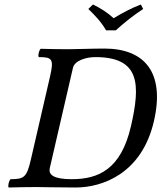

<svg xmlns="http://www.w3.org/2000/svg" viewBox="-20 -832 718 854"><path d="M201.6 -85 304.4 -530C312 -563 363.4 -578 404.4 -578C602.4 -578 605.7 -458 562.3 -270C518 -78 417.1 -35 299.1 -35C217.1 -35 194.7 -55 201.6 -85ZM281.5 -613C234.3 -613 206.8 -614 161 -615C153.6 -609 147.8 -584 152.4 -578C212.4 -578 220.6 -570 202.4 -491L117.2 -122C98.9 -43 87.1 -35 27.1 -35C19.7 -29 13.9 -4 18.5 2C64.8 1 93.4 0 141 0C175 0 230.5 2 316.5 2C434.5 2 610.6 -59 664.6 -293C715.4 -513 620.2 -616 444.2 -616C389.2 -616 317.5 -613 281.5 -613ZM451.9 -697H494.9C532.8 -731 572.2 -763 616.8 -792L606.5 -812C564.8 -796 528.4 -777 485.4 -751C458.2 -776 428.5 -795 393.5 -812L372.8 -792C402.4 -764 430.5 -734 451.9 -697Z"/></svg>

Font: Linux Libertine Mono O
Style: Mono Oblique
Weight: 400
Italic angle: -13°
Designer: Philipp H. Poll
Foundry: Philipp H. Poll
Version: Version 5.1.7